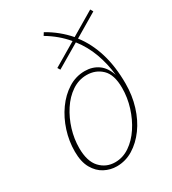

<svg xmlns="http://www.w3.org/2000/svg" viewBox="-186 -854 864 965"><g transform="rotate(-30 245.5 -371.0)"><path d="M205 13Q168 13 134.5 -4.5Q101 -22 79.5 -59.5Q58 -97 58 -157Q58 -217 76.5 -275Q95 -333 128.5 -380Q162 -427 206.5 -455Q251 -483 303 -483Q347 -483 380 -460Q413 -437 429 -388Q422 -456 399.5 -517.5Q377 -579 337 -630L201 -550L192 -565L326 -644Q279 -700 213 -739L223 -755Q293 -716 345 -656L482 -737L491 -721L356 -641Q402 -582 426 -503.5Q450 -425 450 -326Q450 -257 431 -195.5Q412 -134 378 -87.5Q344 -41 300 -14Q256 13 205 13ZM208 -9Q253 -9 292 -35.5Q331 -62 360.5 -106.5Q390 -151 407 -205.5Q424 -260 424 -316Q424 -393 388.5 -427Q353 -461 301 -461Q255 -461 215.5 -434.5Q176 -408 147 -363.5Q118 -319 102 -266.5Q86 -214 86 -161Q86 -84 121 -46.5Q156 -9 208 -9Z"/></g></svg>

Font: Source Serif 4 SmText ExtraLight
Style: Italic
Weight: 200
Italic angle: -12°
Designer: Frank Grießhammer
Foundry: Adobe
Version: Version 4.005;hotconv 1.1.0;makeotfexe 2.6.0